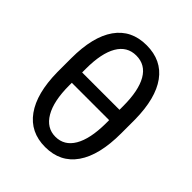

<svg xmlns="http://www.w3.org/2000/svg" viewBox="-203 -844 975 975"><g transform="rotate(45 284.5 -356.0)"><path d="M508.8 -312.5V-412.6Q506.8 -562.5 449.5 -641.6Q392.1 -720.7 283.7 -720.7Q174.8 -720.7 117.2 -639.2Q59.6 -557.6 59.6 -402.8V-302.7Q61.5 -152.3 119.6 -71.3Q177.7 9.8 284.7 9.8Q393.6 9.8 451.2 -73Q508.8 -155.8 508.8 -312.5ZM149.9 -391.1V-418Q149.9 -528.8 184.1 -587.6Q218.3 -646.5 283.7 -646.5Q350.1 -646.5 384 -587.6Q418 -528.8 418 -418V-391.1ZM418 -316.9V-292Q417 -181.2 382.6 -122.6Q348.1 -64 284.7 -64Q221.2 -64 185.5 -125Q149.9 -186 149.9 -297.9V-316.9Z"/></g></svg>

Font: FAU Chimera
Style: Regular
Weight: 400
Version: Version 1.002;hotconv 1.0.117;makeotfexe 2.5.65602